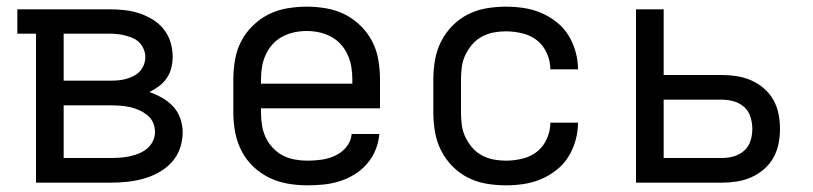

<svg xmlns="http://www.w3.org/2000/svg" viewBox="-20 -548 2440 576"><path d="M88 0V-447H32V-520H311Q333 -520 355 -517.5Q377 -515 398 -508Q419 -501 438 -489.5Q457 -478 471 -460.5Q485 -443 491.5 -421.5Q498 -400 498 -378Q498 -361 494 -344.5Q490 -328 480.5 -314Q471 -300 457 -289.5Q443 -279 428 -272Q448 -265 466.5 -254.5Q485 -244 499.5 -228.5Q514 -213 521 -192.5Q528 -172 528 -151Q528 -126 519.5 -102Q511 -78 494 -60Q477 -42 455 -30Q433 -18 409 -11.5Q385 -5 360.5 -2.5Q336 0 311 0ZM171 -306H311Q323 -306 334.5 -307Q346 -308 357.5 -311Q369 -314 380 -319.5Q391 -325 399 -333.5Q407 -342 411.5 -353.5Q416 -365 416 -377Q416 -388 411.5 -399.5Q407 -411 399 -419.5Q391 -428 380 -433Q369 -438 357.5 -441Q346 -444 334.5 -445.5Q323 -447 311 -447H171ZM171 -74H311Q325 -74 339.5 -75Q354 -76 368.5 -79Q383 -82 396.5 -87.5Q410 -93 421 -102Q432 -111 438.5 -124.5Q445 -138 445 -152Q445 -167 439 -180.5Q433 -194 421.5 -203Q410 -212 396.5 -218Q383 -224 368.5 -227Q354 -230 339.5 -231Q325 -232 311 -232H171Z M902 8Q873 8 843.5 3Q814 -2 787.5 -15Q761 -28 739.5 -48.5Q718 -69 704.5 -95.5Q691 -122 685.5 -151Q680 -180 680 -210V-310Q680 -339 685 -368.5Q690 -398 703.5 -424Q717 -450 738.5 -471Q760 -492 786 -505Q812 -518 841.5 -523Q871 -528 900 -528Q929 -528 958.5 -523Q988 -518 1014 -505Q1040 -492 1061.5 -471Q1083 -450 1096.5 -424Q1110 -398 1115 -368.5Q1120 -339 1120 -310V-223H763V-210Q763 -191 766 -172Q769 -153 777 -136Q785 -119 798.5 -104.5Q812 -90 828.5 -81.5Q845 -73 864 -69.5Q883 -66 902 -66Q924 -66 945 -69Q966 -72 985.5 -81Q1005 -90 1019 -107Q1033 -124 1035 -146H1118Q1116 -121 1106.5 -98Q1097 -75 1081 -56.5Q1065 -38 1044 -25Q1023 -12 999.5 -4.5Q976 3 951.5 5.5Q927 8 902 8ZM763 -297H1037V-310Q1037 -329 1034 -347.5Q1031 -366 1023 -383.5Q1015 -401 1002.5 -415Q990 -429 973 -438Q956 -447 937.5 -451Q919 -455 900 -455Q881 -455 862.5 -451Q844 -447 827 -438Q810 -429 797.5 -415Q785 -401 777 -383.5Q769 -366 766 -347.5Q763 -329 763 -310Z M1498 8Q1468 8 1439 3Q1410 -2 1384 -15Q1358 -28 1337 -49.5Q1316 -71 1303 -97Q1290 -123 1285 -152Q1280 -181 1280 -210V-310Q1280 -339 1285 -368Q1290 -397 1303 -423Q1316 -449 1337 -470.5Q1358 -492 1384 -505Q1410 -518 1439 -523Q1468 -528 1498 -528Q1525 -528 1551.5 -524Q1578 -520 1603 -509.5Q1628 -499 1649.5 -482Q1671 -465 1685 -442.5Q1699 -420 1706.5 -393.5Q1714 -367 1714 -340H1631Q1631 -365 1620.5 -388.5Q1610 -412 1591 -427Q1572 -442 1547 -448Q1522 -454 1498 -454Q1479 -454 1460.5 -450.5Q1442 -447 1425.5 -438Q1409 -429 1396.5 -414.5Q1384 -400 1376 -383Q1368 -366 1365.5 -347.5Q1363 -329 1363 -310V-210Q1363 -191 1365.5 -172.5Q1368 -154 1376 -137Q1384 -120 1396.5 -105.5Q1409 -91 1425.5 -82Q1442 -73 1460.5 -69.5Q1479 -66 1498 -66Q1522 -66 1547 -72Q1572 -78 1591 -93Q1610 -108 1620.5 -131.5Q1631 -155 1631 -180H1714Q1714 -153 1706.5 -126.5Q1699 -100 1685 -77.5Q1671 -55 1649.5 -38Q1628 -21 1603 -10.5Q1578 0 1551.5 4Q1525 8 1498 8Z M1888 0V-520H1971V-323H2146Q2168 -323 2190.5 -319.5Q2213 -316 2233.5 -307Q2254 -298 2271.5 -283Q2289 -268 2300 -248.5Q2311 -229 2315.5 -206.5Q2320 -184 2320 -161Q2320 -139 2315.5 -116.5Q2311 -94 2300 -74.5Q2289 -55 2271.5 -40Q2254 -25 2233.5 -16Q2213 -7 2190.5 -3.5Q2168 0 2146 0ZM2146 -74Q2164 -74 2181.5 -79Q2199 -84 2212.5 -96Q2226 -108 2231.5 -125.5Q2237 -143 2237 -161Q2237 -179 2231.5 -197Q2226 -215 2212.5 -227Q2199 -239 2181.5 -244Q2164 -249 2146 -249H1971V-74Z"/></svg>

Font: Nova Nerd Font
Style: Regular
Weight: 400
Designer: Belleve Invis
Foundry: Belleve Invis
Version: Version 24.1.4; ttfautohint (v1.8.4);Nerd Fonts 3.1.1